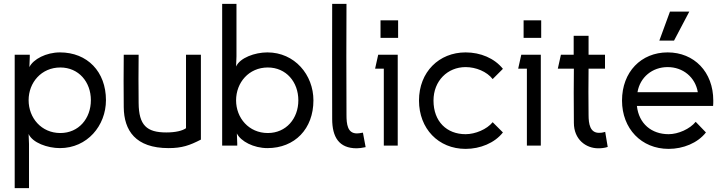

<svg xmlns="http://www.w3.org/2000/svg" viewBox="-20 -753 3753 993"><path d="M292 -65C194 -65 128 -143 128 -235C128 -326 194 -404 292 -404C387 -404 450 -329 450 -235C450 -140 387 -65 292 -65ZM56 220H130V-8L128 -60C148 -15 225 13 290 13C431 13 528 -103 528 -235C528 -382 432 -482 290 -482C219 -482 152 -447 132 -406L134 -458V-470H56Z M942 -470V-90C924 -77 889 -68 840 -68C739 -68 698 -105 697 -220C696 -305 696 -385 697 -470H620C619 -375 619 -294 620 -199C621 -78 681 13 852 13C921 13 961 -1 1019 -31V-470Z M1365 -404C1460 -404 1523 -329 1523 -234C1523 -140 1460 -65 1365 -65C1267 -65 1201 -143 1201 -234C1201 -326 1267 -404 1365 -404ZM1129 0H1207V-11L1205 -63C1225 -22 1292 13 1363 13C1505 13 1601 -87 1601 -234C1601 -366 1504 -482 1363 -482C1298 -482 1221 -454 1201 -409L1203 -461V-733H1129Z M1825 14C1838 14 1851 12 1871 8L1857 -67C1841 -64 1833 -63 1826 -63C1777 -63 1772 -111 1772 -159C1771 -390 1771 -542 1772 -733H1698C1697 -528 1698 -403 1698 -138C1698 -44 1733 14 1825 14Z M1948 -648V-557H2039V-648ZM1920 -398H1965V0H2037V-470H1936Z M2581 -68 2528 -121C2498 -84 2438 -59 2388 -59C2291 -59 2222 -124 2222 -233C2222 -335 2295 -406 2388 -406C2441 -406 2498 -383 2528 -344L2581 -397C2537 -452 2465 -482 2388 -482C2251 -482 2147 -381 2147 -233C2147 -88 2247 17 2388 17C2463 17 2538 -13 2581 -68Z M2688 -648V-557H2779V-648ZM2660 -398H2705V0H2777V-470H2676Z M3074 14C3087 14 3105 13 3123 7L3110 -71C3093 -66 3085 -66 3078 -66C3032 -66 3024 -111 3024 -159C3023 -239 3023 -318 3024 -398H3109V-470H3024V-568H2947V-470H2881L2865 -398H2948C2947 -305 2947 -251 2948 -118C2948 -31 3011 14 3074 14Z M3631 -68 3578 -123C3548 -86 3488 -59 3438 -59C3350 -59 3284 -113 3274 -205H3668C3669 -214 3669 -224 3669 -233C3669 -381 3570 -482 3433 -482C3296 -482 3197 -381 3197 -233C3197 -88 3297 17 3438 17C3513 17 3588 -13 3631 -68ZM3277 -276C3290 -354 3354 -406 3433 -406C3512 -406 3576 -354 3589 -276ZM3390 -543H3466L3545 -693H3445Z"/></svg>

Font: Kreadon Medium
Style: Regular
Weight: 500
Designer: kohakuno
Foundry: StudioGnu
Version: Version 1.000;Glyphs 3.1.2 (3151)